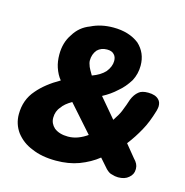

<svg xmlns="http://www.w3.org/2000/svg" viewBox="-103 -544 476 495"><g transform="rotate(15 135.5 -296.0)"><path d="M160 -415Q166 -409 166 -398Q166 -383 154 -368Q142 -355 120 -347Q111 -362 109 -367Q105 -377 105 -383Q105 -400 115 -412Q125 -422 141 -422Q154 -422 160 -415ZM-21 -155Q-4 -133 22 -123Q49 -111 87 -111Q121 -111 148 -121Q177 -132 198 -149L220 -124Q229 -115 236 -114Q245 -111 253 -111Q271 -111 281 -120Q292 -129 292 -142V-145Q292 -157 280 -169L253 -202Q270 -224 283 -248Q295 -269 305 -303Q307 -311 307 -315Q307 -326 301 -332Q292 -342 272 -342Q255 -342 247 -335Q237 -327 231 -312Q227 -299 219 -279Q215 -269 203 -251L159 -303Q180 -314 196 -329Q212 -342 225 -363Q235 -382 235 -404Q235 -438 211 -460Q184 -481 142 -481Q109 -481 83 -468Q56 -458 41 -433Q25 -410 25 -378Q25 -359 30 -344Q36 -326 46 -314Q9 -293 -12 -268Q-36 -241 -36 -202Q-36 -176 -21 -155ZM63 -246Q70 -257 89 -268L152 -197Q141 -189 128 -184Q115 -179 101 -179Q78 -179 64 -190Q52 -201 52 -216Q52 -234 63 -246Z"/></g></svg>

Font: Sangu Suruhee
Style: Regular
Weight: 400
Designer: Hasan Shazil
Foundry: Thaana Type Foundry
Version: Version 1.010